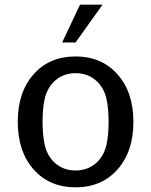

<svg xmlns="http://www.w3.org/2000/svg" viewBox="-20 -781 640 813"><path d="M414.1 -761.2 299.8 -601.1H243.2L318.8 -761.2ZM394 -433.1Q356 -471.2 299.8 -471.2Q244.1 -471.2 206.1 -433.1Q178.2 -403.3 169.2 -362.1Q160.2 -320.8 160.2 -265.1Q160.2 -209.5 169.2 -168.2Q178.2 -127 206.1 -97.2Q244.1 -59.1 299.8 -59.1Q356 -59.1 394 -97.2Q421.9 -127 430.9 -168.2Q439.9 -209.5 439.9 -265.1Q439.9 -320.8 430.9 -362.1Q421.9 -403.3 394 -433.1ZM299.8 -542Q410.2 -542 477.5 -466.3Q544.9 -390.6 544.9 -265.1Q544.9 -139.6 477.8 -63.7Q410.6 12.2 299.8 12.2Q189.5 12.2 122.3 -63.5Q55.2 -139.2 55.2 -265.1Q55.2 -390.6 122.1 -466.3Q189 -542 299.8 -542Z"/></svg>

Font: Aurulent Sans Mono
Style: Regular
Weight: 400
Monospace: yes
Version: Version 2007.05.04